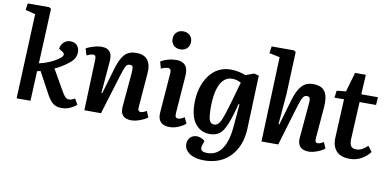

<svg xmlns="http://www.w3.org/2000/svg" viewBox="-87 -1040 3143 1544"><g transform="rotate(10 1484.5 -268.5)"><path d="M101.1 -691.9 20 -712.9 27.8 -767.1H203.1L219.2 -755.9L199.2 -308.1Q285.6 -327.6 348.1 -370.1Q378.4 -390.6 383.5 -405.8Q388.7 -420.9 368.2 -434.1L338.9 -452.1Q343.8 -486.3 366.2 -506.6Q388.7 -526.9 418.9 -526.9Q454.6 -526.9 473.9 -505.4Q493.2 -483.9 493.2 -452.1Q493.2 -412.1 469 -383.8Q444.8 -355.5 388.2 -319.8Q362.3 -303.2 330.1 -289.1L423.8 -125Q442.4 -91.8 455.8 -77.9Q469.2 -64 486.8 -64Q500.5 -64 510 -67.6Q519.5 -71.3 535.2 -80.1L562 -34.2Q542.5 -15.6 510.5 -0.7Q478.5 14.2 440.9 14.2Q397 14.2 371.6 -5.6Q346.2 -25.4 323.2 -65.9L223.1 -250L195.8 -243.2L185.1 0H71.8Z M1142.1 -33.2Q1123.5 -16.6 1083 -1.2Q1042.5 14.2 1009.8 14.2Q915 14.2 922.9 -82L947.8 -362.8Q950.2 -397.5 946 -410.6Q941.9 -423.8 922.9 -423.8Q900.9 -423.8 890.4 -405.8Q879.9 -387.7 864.3 -337.4Q861.3 -328.1 859.9 -323.2L760.7 0H625L640.1 -417Q641.1 -435.1 635.7 -444.1Q630.4 -453.1 616.7 -453.1Q610.4 -453.1 603 -451.4Q595.7 -449.7 591.1 -448Q586.4 -446.3 577.4 -442.4Q568.4 -438.5 564.9 -437L548.8 -492.2Q568.8 -503.9 606 -515.4Q643.1 -526.9 674.8 -526.9Q766.6 -526.9 757.8 -424.8L735.8 -162.1L742.7 -160.2L805.7 -375Q829.1 -454.6 862.8 -490.7Q896.5 -526.9 957 -526.9Q1022 -526.9 1050.8 -488.5Q1079.6 -450.2 1073.7 -382.8L1051.8 -107.9Q1049.3 -84.5 1054 -74.7Q1058.6 -64.9 1074.7 -64.9Q1092.8 -64.9 1120.1 -82Z M1223.6 -689Q1223.6 -721.7 1244.4 -742.4Q1265.1 -763.2 1299.3 -763.2Q1333 -763.2 1353.8 -742.7Q1374.5 -722.2 1374.5 -689.9Q1374.5 -657.7 1353.8 -637Q1333 -616.2 1299.3 -616.2Q1265.1 -616.2 1244.4 -636.5Q1223.6 -656.7 1223.6 -689ZM1253.4 -412.1Q1254.9 -432.1 1249.3 -442.1Q1243.7 -452.1 1227.5 -452.1Q1220.7 -452.1 1212.2 -450.4Q1203.6 -448.7 1199 -447Q1194.3 -445.3 1184.6 -441.7Q1174.8 -438 1172.4 -437L1157.2 -492.2Q1214.4 -526.9 1285.6 -526.9Q1333.5 -526.9 1357.7 -499Q1381.8 -471.2 1377.4 -414.1L1354.5 -107.9Q1353.5 -93.8 1354.7 -85Q1356 -76.2 1361.3 -70.6Q1366.7 -64.9 1377.4 -64.9Q1398.9 -64.9 1429.2 -85L1452.6 -37.1Q1434.6 -19 1396.7 -2.4Q1358.9 14.2 1323.2 14.2Q1220.2 14.2 1228.5 -89.8Z M1845.2 -263.2 1837.9 -264.2 1816.9 -189Q1784.2 -73.2 1749.3 -30Q1714.4 13.2 1649.9 13.2Q1595.2 13.2 1557.6 -17.3Q1520 -47.9 1503.7 -95.9Q1487.3 -144 1487.3 -206.1Q1487.3 -347.7 1553.5 -437.3Q1619.6 -526.9 1728 -526.9Q1793 -526.9 1851.1 -502.9L1918 -527.8L1958 -518.1L1941.9 -81.1Q1939.9 -30.3 1927.5 15.1Q1915 60.5 1890.4 100.1Q1865.7 139.6 1831.1 168.5Q1796.4 197.3 1747.8 213.6Q1699.2 230 1641.1 230Q1599.6 230 1564 219.5Q1528.3 209 1503.7 184.3Q1479 159.7 1479 125Q1479 91.3 1499.8 70.1Q1520.5 48.8 1553.2 48.8Q1569.8 48.8 1590.1 57.1Q1610.4 65.4 1619.1 77.1L1609.9 103Q1597.2 135.7 1608.2 151.4Q1619.1 167 1657.2 167Q1733.4 167 1776.1 104.2Q1818.8 41.5 1829.1 -76.2ZM1671.9 -67.9Q1705.1 -67.9 1726.3 -114.3Q1747.6 -160.6 1791 -315.9L1825.2 -437Q1789.1 -456.1 1752.9 -456.1Q1718.8 -456.1 1692.9 -436.3Q1667 -416.5 1651.9 -381.3Q1636.7 -346.2 1629.4 -301.8Q1622.1 -257.3 1622.1 -204.1Q1622.1 -130.4 1631.6 -99.1Q1641.1 -67.9 1671.9 -67.9Z M2587.9 -33.2Q2564.9 -14.6 2526.9 -0.2Q2488.8 14.2 2459 14.2Q2436.5 14.2 2419.7 8.8Q2402.8 3.4 2392.8 -5.4Q2382.8 -14.2 2377 -26.9Q2371.1 -39.6 2369.4 -52.7Q2367.7 -65.9 2369.1 -81.1L2393.1 -354Q2397.9 -389.2 2393.3 -406.5Q2388.7 -423.8 2368.2 -423.8Q2345.2 -423.8 2332.3 -398.4Q2319.3 -373 2296.4 -295.9Q2294.9 -290 2293.9 -287.1L2208 0H2071.3L2097.2 -692.9L2011.2 -710.9L2019 -767.1H2201.2L2217.3 -755.9L2203.1 -409.2L2182.1 -162.1L2189 -160.2L2249 -366.2Q2272.9 -449.2 2307.9 -488Q2342.8 -526.9 2400.9 -526.9Q2472.7 -526.9 2499.3 -484.9Q2525.9 -442.9 2519 -358.9L2498 -107.9Q2495.6 -84 2500 -74.5Q2504.4 -64.9 2520 -64.9Q2538.6 -64.9 2565.9 -83Z M2595.7 -506.8 2670.9 -515.1 2716.8 -673.8H2804.7L2795.9 -513.2H2931.6L2927.7 -449.2H2793L2777.8 -147Q2776.4 -107.9 2787.8 -88.9Q2799.3 -69.8 2833 -69.8Q2857.4 -69.8 2878.4 -80.8Q2899.4 -91.8 2923.8 -115.2L2958 -70.8Q2929.7 -32.7 2887.2 -9.3Q2844.7 14.2 2793.9 14.2Q2719.2 14.2 2683.6 -24.7Q2647.9 -63.5 2650.9 -132.8L2666 -449.2H2587.9Z"/></g></svg>

Font: Literata Book
Style: Bold Italic
Weight: 700
Italic angle: -3°
Designer: Latin by Veronika Burian and Jose Scaglione. Greek by Irene Vlachou. Cyrillic by Vera Evstafieva
Foundry: TypeTogether
Version: Version 1.003;PS 001.003;hotconv 1.0.88;makeotf.lib2.5.64775